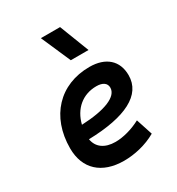

<svg xmlns="http://www.w3.org/2000/svg" viewBox="-189 -915 965 1045"><g transform="rotate(-30 293.0 -392.5)"><path d="M295.9 -102.5C228.5 -102.5 186 -133.8 177.2 -187.5C410.2 -193.4 538.6 -257.8 538.6 -381.8C538.6 -473.1 478 -527.3 375.5 -527.3C188 -527.3 63.5 -395 63.5 -195.8C63.5 -66.4 146 9.8 285.6 9.8C350.6 9.8 425.8 -6.8 488.3 -43L454.6 -146C403.3 -118.7 344.7 -102.5 295.9 -102.5ZM183.6 -274.9C205.1 -362.8 269 -417.5 356 -417.5C396 -417.5 418.5 -400.9 418.5 -373C418.5 -316.9 332 -281.2 183.6 -274.9ZM306.6 -609.4H418L346.2 -794.9H225.6Z"/></g></svg>

Font: Cascadia Code SemiBold
Style: Italic
Weight: 600
Italic angle: -10°
Monospace: yes
Designer: Aaron Bell
Foundry: Saja Typeworks
Version: Version 2404.023